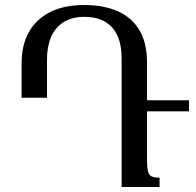

<svg xmlns="http://www.w3.org/2000/svg" viewBox="-20 -744 779 764"><path d="M66 -355V-493Q66 -564 94.5 -615.5Q123 -667 178.5 -695.5Q234 -724 315 -724Q393 -724 449 -699Q505 -674 535 -623.5Q565 -573 565 -495V-111Q565 -80 568.5 -64Q572 -48 582.5 -42.5Q593 -37 615 -37V0H464V-511Q464 -594 425.5 -635.5Q387 -677 316 -677Q266 -677 232.5 -655.5Q199 -634 183 -596Q167 -558 167 -507V-355ZM551 -301V-345H732V-301Z"/></svg>

Font: Noto Serif Armenian
Style: Regular
Weight: 400
Designer: Monotype Design Team
Foundry: Monotype Imaging Inc.
Version: Version 2.007